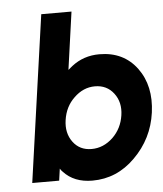

<svg xmlns="http://www.w3.org/2000/svg" viewBox="-52 -746 682 803"><g transform="rotate(-5 289.5 -344.0)"><path d="M348 -380Q398 -380 427 -342Q456 -304 448 -250Q440 -195 402 -158Q362 -120 312 -120Q262 -120 234 -158Q220 -177 215 -200Q210 -223 214 -250Q218 -278 229.5 -301Q241 -324 260 -342Q299 -380 348 -380ZM378 -512Q312 -512 262 -473Q258 -470 253.5 -466Q249 -462 244 -458L278 -700H151L52 0H165L172 -50Q174 -46 177 -42.5Q180 -39 183 -36Q227 12 304 12Q407 12 483 -64Q561 -141 576 -250Q591 -361 536 -436Q480 -512 378 -512Z"/></g></svg>

Font: Unageo
Style: Bold-Italic
Weight: 700
Designer: Richard Sepsi
Foundry: Richard Sepsi
Version: Version 2.000